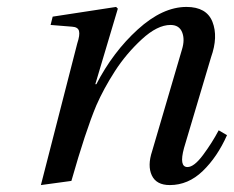

<svg xmlns="http://www.w3.org/2000/svg" viewBox="-20 -522 675 554"><path d="M98 12 203 -397Q211 -421 208 -432.5Q205 -444 188 -445L126 -450L132 -474L315 -502L320 -497L255 -279H258Q306 -372 377.5 -437Q449 -502 518 -502Q576 -502 593 -459Q610 -416 589 -357L511 -95Q496 -40 521 -40Q540 -40 566 -75Q592 -110 611 -146L635 -132Q607 -69 565 -28.5Q523 12 470 12Q431 12 418 -16Q405 -44 419 -86L505 -379Q514 -408 505.5 -429Q497 -450 472 -450Q434 -450 389 -408.5Q344 -367 311.5 -316.5Q279 -266 258 -218Q227 -144 186 0Z"/></svg>

Font: Lingua Franca
Style: Italic
Weight: 400
Italic angle: -13°
Version: Version 1.19